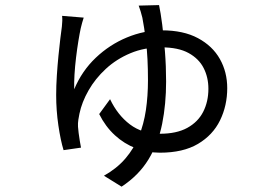

<svg xmlns="http://www.w3.org/2000/svg" viewBox="-20 -635 1040 740"><path d="M302.6 -567.1Q299.6 -558.5 296.6 -547.3Q293.7 -536 291.3 -526.7Q287 -507 282.1 -477Q277.2 -447 273.1 -413.1Q269 -379.2 267.1 -347.1Q265.2 -315.1 266 -291Q295.7 -361.7 349 -412.3Q402.3 -462.9 468.8 -490.5Q535.2 -518.1 603.7 -518.1Q687 -518.1 743.1 -487.9Q799.2 -457.8 827.5 -407.5Q855.8 -357.3 855.8 -295.2Q855.8 -228 828.1 -171.2Q800.4 -114.4 743 -80.4Q685.7 -46.5 596.2 -46.5Q548.2 -46.5 503.4 -63.6Q458.7 -80.7 422.5 -114Q386.3 -147.3 362.3 -195.4L404.2 -252.7Q433.2 -191.6 480.7 -155.6Q528.2 -119.5 596.5 -119.5Q660.5 -119.5 701.7 -142.1Q743 -164.7 763.1 -204Q783.2 -243.3 783.2 -293Q783.2 -336.8 764.9 -372.7Q746.6 -408.7 706.9 -430.6Q667.2 -452.5 601.8 -452.5Q536.3 -452.5 482.4 -429.8Q428.4 -407.1 387.8 -369.5Q347.2 -332 321.4 -286.8Q295.5 -241.6 286.2 -196.9Q284 -186.9 282 -173.8Q279.9 -160.7 280.6 -146.8Q281.2 -137.8 283.1 -122.4Q285 -107 287.6 -91.7Q290.2 -76.3 292.2 -66L225 -56.3Q213.5 -93.7 205 -151.5Q196.5 -209.4 196.5 -268.5Q196.5 -305.1 199.1 -344.3Q201.7 -383.6 205.3 -420.2Q208.9 -456.9 212.5 -486.3Q216.1 -515.8 218.5 -532.7Q219.9 -544.3 220.1 -555Q220.3 -565.7 219.3 -573.9ZM593 -615.4Q599.2 -586.8 605.2 -540.2Q611.2 -493.5 615.7 -436.9Q620.2 -380.3 620.2 -320.6Q620.2 -234.1 605 -157.9Q589.7 -81.8 552.2 -20.4Q514.7 41 448.6 84.4L380.6 42.3Q430.5 14.2 463.3 -24.1Q496.1 -62.4 515.2 -109.3Q534.2 -156.3 542.3 -210.7Q550.3 -265.1 550.3 -325.4Q550.3 -413.4 542.8 -473.7Q535.3 -534 528.7 -566.6Q525.7 -579.5 522 -591.2Q518.3 -602.9 514.5 -613.4Z"/></svg>

Font: Noto Sans SC Thin
Style: Regular
Weight: 100
Designer: Ryoko NISHIZUKA 西塚涼子 (kana, bopomofo & ideographs); Paul D. Hunt (Latin, Greek & Cyrillic); Sandoll Communications 산돌커뮤니
Foundry: Adobe
Version: Version 2.004-H2;hotconv 1.0.118;makeotfexe 2.5.65603